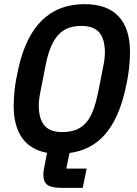

<svg xmlns="http://www.w3.org/2000/svg" viewBox="-20 -730 663 926"><path d="M379 176H274Q228 176 208.5 161.5Q189 147 189 113Q189 105 190.5 93Q192 81 197 58L207 7Q128 -7 87 -64.5Q46 -122 46 -219Q46 -253 50.5 -296.5Q55 -340 69 -401Q138 -710 388 -710Q496 -710 551.5 -651.5Q607 -593 607 -479Q607 -445 602.5 -401.5Q598 -358 584 -297Q552 -156 486 -81Q420 -6 315 8L300 83H398ZM280 -93Q317 -93 345 -103.5Q373 -114 394 -137Q415 -160 429 -197.5Q443 -235 454 -288L476 -400Q486 -447 486 -475Q486 -541 459 -573Q432 -605 373 -605Q336 -605 308.5 -594.5Q281 -584 260 -560.5Q239 -537 224 -500Q209 -463 199 -410L177 -298Q172 -275 169.5 -256Q167 -237 167 -223Q167 -157 194 -125Q221 -93 280 -93Z"/></svg>

Font: IBM Plex Sans Cond SmBld
Style: Italic
Weight: 600
Width: 3
Italic angle: -11°
Designer: Mike Abbink, Paul van der Laan, Pieter van Rosmalen
Foundry: Bold Monday
Version: Version 1.3